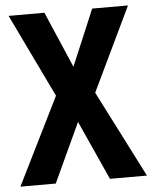

<svg xmlns="http://www.w3.org/2000/svg" viewBox="-52 -757 635 801"><g transform="rotate(-5 265.5 -357.0)"><path d="M531 0 346 -363 514 -714H364L265 -479L164 -714H14L182 -365L1 0H149L264 -248L376 0Z"/></g></svg>

Font: Noto Sans Myanmar Condensed
Style: Bold
Weight: 700
Width: 3
Designer: Monotype Design Team
Foundry: Monotype Imaging Inc.
Version: Version 2.107